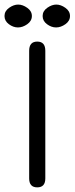

<svg xmlns="http://www.w3.org/2000/svg" viewBox="-45 -809 325 836"><path d="M93.8 -739.3Q93.8 -717.8 73.7 -703.6Q53.7 -689.5 33.2 -689.5Q12.7 -689.5 -6.3 -703.6Q-25.4 -717.8 -25.4 -739.3Q-25.4 -760.7 -5.4 -774.9Q14.6 -789.1 34.2 -789.1Q53.7 -789.1 73.7 -774.9Q93.8 -760.7 93.8 -739.3ZM259.8 -739.3Q259.8 -717.8 239.7 -703.6Q219.7 -689.5 199.2 -689.5Q178.7 -689.5 159.7 -703.6Q140.6 -717.8 140.6 -739.3Q140.6 -760.7 160.6 -774.9Q180.7 -789.1 200.2 -789.1Q219.7 -789.1 239.7 -774.9Q259.8 -760.7 259.8 -739.3ZM152.3 -32.2Q152.3 6.8 117.2 6.8Q82 6.8 82 -32.2V-587.9Q82 -627.9 117.2 -627.9Q152.3 -627.9 152.3 -587.9Z"/></svg>

Font: Jura
Style: DemiBold
Weight: 600
Version: Version 2.5